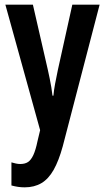

<svg xmlns="http://www.w3.org/2000/svg" viewBox="-20 -563 450 823"><path d="M3 -543H121L185 -264Q189 -245 193 -226.5Q197 -208 200 -189Q203 -170 205 -153H209Q211 -176 216 -203Q221 -230 228 -263L290 -543H407L249 64Q232 126 210 165Q188 204 157.5 222Q127 240 86 240Q71 240 57.5 238Q44 236 29 232V133Q39 136 48.5 138Q58 140 67 140Q87 140 100 131.5Q113 123 123 101.5Q133 80 141 41L152 -5Z"/></svg>

Font: Noto Sans Display ExtraCondensed SemiBold
Style: Regular
Weight: 600
Width: 2
Designer: Monotype Design Team
Foundry: Monotype Imaging Inc.
Version: Version 2.003